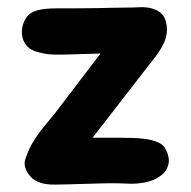

<svg xmlns="http://www.w3.org/2000/svg" viewBox="-20 -501 527 531"><path d="M314 -120Q329 -120 347.5 -119.5Q366 -119 383.5 -116.5Q401 -114 415.5 -108Q430 -102 436 -92Q451 -66 445.5 -45.5Q440 -25 423 -14Q405 -1 381 3.5Q357 8 337 7Q296 5 250 6.5Q204 8 163 9Q149 9 133.5 9.5Q118 10 104 7.5Q90 5 77.5 -2Q65 -9 56 -24Q44 -43 50.5 -62.5Q57 -82 66 -99Q80 -124 99.5 -148Q119 -172 133 -189L258 -353L157 -350Q145 -350 131.5 -350Q118 -350 104 -352.5Q90 -355 78 -359Q66 -363 57 -371Q48 -380 44 -391.5Q40 -403 40.5 -415Q41 -427 45.5 -438.5Q50 -450 58 -459Q64 -465 73.5 -469Q83 -473 95 -475Q107 -477 119.5 -477.5Q132 -478 143 -478Q165 -478 192 -478Q219 -478 244.5 -478.5Q270 -479 292.5 -479.5Q315 -480 329 -480Q347 -480 365 -481Q383 -482 399 -478Q415 -474 426.5 -463.5Q438 -453 441 -430Q443 -415 439.5 -400.5Q436 -386 428.5 -372.5Q421 -359 411 -345.5Q401 -332 391 -320L236 -120Z"/></svg>

Font: Jua
Style: Regular
Weight: 400
Version: Version 1.001